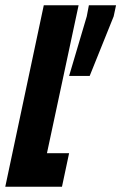

<svg xmlns="http://www.w3.org/2000/svg" viewBox="-37 -708 460 728"><path d="M-17 0 129 -688H261L141 -127H225L198 0ZM225 -420 292 -646 300 -688H403L394 -646L303 -420Z"/></svg>

Font: Saira Ultra Condensed Black
Style: Italic
Weight: 900
Width: 1
Italic angle: -12°
Designer: Hector Gatti with collaboration of the Omnibus-Type team
Foundry: Omnibus-Type
Version: Version 1.001; ttfautohint (v1.8)